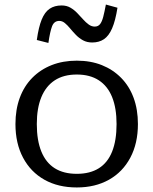

<svg xmlns="http://www.w3.org/2000/svg" viewBox="-20 -814 675 845"><path d="M587 -268Q587 -183 553.5 -120Q520 -57 459.5 -23Q399 11 318 11Q236 11 175.5 -23Q115 -57 81.5 -120Q48 -183 48 -268Q48 -332 67 -383.5Q86 -435 122 -471.5Q158 -508 207.5 -527.5Q257 -547 318 -547Q379 -547 428 -527.5Q477 -508 513 -471.5Q549 -435 568 -383.5Q587 -332 587 -268ZM142 -268Q142 -196 162 -147Q182 -98 221 -73.5Q260 -49 318 -49Q376 -49 415 -73.5Q454 -98 473.5 -147Q493 -196 493 -268Q493 -338 473.5 -386.5Q454 -435 415 -460.5Q376 -486 318 -486Q260 -486 221 -460.5Q182 -435 162 -386.5Q142 -338 142 -268ZM386 -627Q363 -627 345.5 -636.5Q328 -646 314 -660.5Q300 -675 288.5 -689Q277 -703 265.5 -712.5Q254 -722 241 -722Q218 -722 209 -698Q200 -674 193 -625L142 -638Q150 -695 163.5 -728Q177 -761 198.5 -775.5Q220 -790 251 -790Q273 -790 289.5 -780.5Q306 -771 319.5 -757Q333 -743 345.5 -729Q358 -715 370.5 -706Q383 -697 397 -697Q412 -697 420.5 -708Q429 -719 434.5 -740.5Q440 -762 446 -794L497 -780Q488 -723 473.5 -689.5Q459 -656 437.5 -641.5Q416 -627 386 -627Z"/></svg>

Font: Roboto Serif
Style: Regular
Weight: 400
Designer: Greg Gazdowicz
Foundry: Commercial Type
Version: Version 1.008